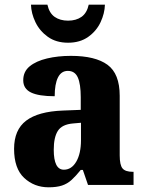

<svg xmlns="http://www.w3.org/2000/svg" viewBox="-20 -788 616 818"><path d="M187 10Q126 10 83 -30Q40 -70 40 -154Q40 -235 91.5 -274Q143 -313 248 -317L324 -320V-374Q324 -430 311.5 -458Q299 -486 269 -486Q241 -486 227 -458Q213 -430 213 -378Q145 -378 112 -394Q79 -410 79 -446Q79 -483 106.5 -505.5Q134 -528 180.5 -539Q227 -550 282 -550Q386 -550 438 -512Q490 -474 490 -380V-126Q490 -85 502 -70.5Q514 -56 546 -56H549V0H355L333 -64H324Q303 -38 285 -21.5Q267 -5 244 2.5Q221 10 187 10ZM252 -65Q285 -65 305 -99.5Q325 -134 325 -191V-265L291 -262Q244 -258 226.5 -230.5Q209 -203 209 -150Q209 -65 252 -65ZM270 -606Q219 -606 184 -631Q149 -656 131 -693.5Q113 -731 112 -768H182Q190 -732 213 -716Q236 -700 270 -700Q304 -700 327 -716Q350 -732 358 -768H427Q426 -731 408.5 -693.5Q391 -656 356 -631Q321 -606 270 -606Z"/></svg>

Font: Noto Serif Myanmar SemiCondensed ExtraBold
Style: Regular
Weight: 800
Width: 4
Designer: Ben Mitchell and the Monotype Design Team
Foundry: Monotype Imaging Inc.
Version: Version 2.106; ttfautohint (v1.8.4.7-5d5b)